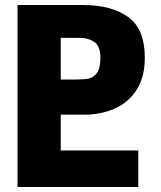

<svg xmlns="http://www.w3.org/2000/svg" viewBox="-20 -745 640 765"><path d="M50 -725H311Q423.5 -725 490.2 -677.5Q557 -630 557 -515Q557 -437 523.8 -386.2Q490.5 -335.5 435.8 -311.8Q381 -288 315 -288H222V-145.5H531V0H50ZM380 -515Q380 -560.5 356.5 -577.2Q333 -594 296 -594H222V-428H274Q312 -428 332.2 -431.8Q352.5 -435.5 366.2 -454.5Q380 -473.5 380 -515Z"/></svg>

Font: JuliaMono Black
Style: Regular
Weight: 900
Monospace: yes
Designer: cormullion
Foundry: corm
Version: Version 0.054; ttfautohint (v1.8.4)